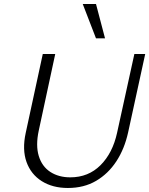

<svg xmlns="http://www.w3.org/2000/svg" viewBox="-20 -927 743 956"><path d="M318 9Q242 9 188 -25Q134 -59 112 -120.5Q90 -182 108 -265L193 -658H255L173 -277Q157 -203 173 -150.5Q189 -98 230.5 -71Q272 -44 330 -44Q420 -44 480.5 -104.5Q541 -165 563 -266L649 -658H703L618 -268Q600 -186 559.5 -124Q519 -62 458.5 -26.5Q398 9 318 9ZM458 -736 392 -907H458L503 -736Z"/></svg>

Font: Ysabeau Office Light
Style: Italic
Weight: 300
Italic angle: -12°
Designer: Christian Thalmann (Catharsis Fonts)
Version: Version 2.001;gftools[0.9.30]; featfreeze: tnum,lnum,ss02